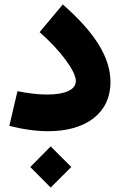

<svg xmlns="http://www.w3.org/2000/svg" viewBox="-20 -588 543 864"><path d="M208 255.9 300.8 163.6 208 70.8 116.2 163.6ZM477.1 -218.8C477.1 -329.6 407.7 -440.4 262.7 -567.9L158.2 -443.4C251.5 -361.8 321.3 -267.6 321.3 -223.6C321.3 -184.1 273.4 -162.6 191.9 -162.6C153.3 -162.6 108.9 -167.5 58.6 -177.7L22 -21.5C85.9 -5.4 144.5 2.4 197.8 2.4C365.2 2.4 477.1 -77.6 477.1 -218.8Z"/></svg>

Font: Estedad ExtraBold
Style: Regular
Weight: 800
Designer: Amin Abedi
Version: Version 7.3